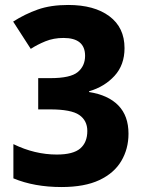

<svg xmlns="http://www.w3.org/2000/svg" viewBox="-20 -744 579 774"><path d="M228 10Q118 10 34 -25V-163Q120 -121 209 -121Q275 -121 303.5 -145.5Q332 -170 332 -216Q332 -258 299.5 -280.5Q267 -303 182 -303H134V-429H183Q264 -429 293.5 -453.5Q323 -478 323 -519Q323 -591 236 -591Q196 -591 163 -577.5Q130 -564 104 -547L33 -657Q80 -687 132 -705.5Q184 -724 255 -724Q360 -724 421 -678.5Q482 -633 482 -550Q482 -482 441.5 -438Q401 -394 339 -376V-373Q416 -361 457 -319Q498 -277 498 -205Q498 -144 469 -95Q440 -46 380.5 -18Q321 10 228 10Z"/></svg>

Font: Noto Sans Tamil SemiCondensed ExtraBold
Style: Regular
Weight: 800
Width: 4
Designer: Jelle Bosma - Monotype Design Team
Foundry: Monotype Imaging Inc.
Version: Version 2.004; ttfautohint (v1.8.4.7-5d5b)